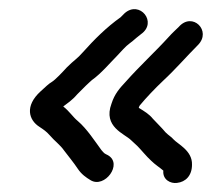

<svg xmlns="http://www.w3.org/2000/svg" viewBox="-20 -487 466 422"><path d="M402 -125C403 -156 371 -170 361 -181C357 -186 351 -189 344 -196C333 -209 326 -215 316 -226C308 -236 298 -242 285 -250C285 -251 286 -253 287 -255C301 -272 321 -293 339 -310C366 -335 390 -363 415 -388C446 -419 403 -462 373 -428C367 -422 358 -414 351 -406C321 -373 287 -342 256 -307C243 -293 232 -281 225 -259C206 -208 254 -193 268 -179L282 -166C290 -158 302 -143 312 -134C321 -125 331 -119 339 -112C337 -92 355 -83 369 -85C388 -87 402 -101 402 -125ZM217 -146C209 -150 210 -149 203 -157C189 -176 171 -204 151 -221C140 -230 133 -242 119 -253C128 -260 138 -266 150 -280L169 -299C174 -304 180 -309 182 -311C202 -325 223 -350 237 -364L251 -379C261 -390 268 -393 280 -404L290 -412C327 -438 287 -487 254 -458L245 -449C214 -427 187 -400 162 -372C150 -358 143 -355 127 -339C117 -328 102 -312 94 -307C87 -303 80 -296 69 -286C34 -254 43 -223 67 -208C76 -202 82 -198 89 -190C100 -177 112 -169 121 -156C133 -140 141 -131 151 -116C159 -104 169 -97 179 -91C210 -72 251 -127 217 -146Z"/></svg>

Font: PolanStronk
Style: BdIta
Weight: 700
Version: Version 1.0